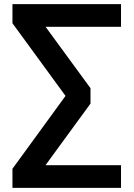

<svg xmlns="http://www.w3.org/2000/svg" viewBox="-20 -725 644 925"><path d="M40 180V88L311 -284V-242L40 -613V-705H563V-596H175L176 -628L416 -300V-226L175 104L174 71H563V180Z"/></svg>

Font: Nunito Sans 10pt
Style: Bold
Weight: 700
Designer: Vernon Adams
Foundry: Vernon Adams
Version: Version 3.101;gftools[0.9.27]